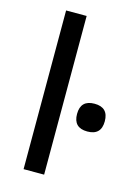

<svg xmlns="http://www.w3.org/2000/svg" viewBox="-109 -757 576 816"><g transform="rotate(15 179.5 -349.0)"><path d="M168.5 -698.2V0H78.1V-698.2ZM236.8 -285.6Q236.8 -346.7 297.9 -346.7Q358.9 -346.7 358.9 -285.6Q358.9 -224.6 297.9 -224.6Q236.8 -224.6 236.8 -285.6Z"/></g></svg>

Font: Sansation
Style: Regular
Weight: 400
Designer: Bernd Montag
Version: Version 1.301